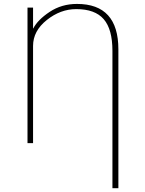

<svg xmlns="http://www.w3.org/2000/svg" viewBox="-20 -729 740 978"><path d="M120.1 0V-690.4H148.4V-584H149.4Q171.9 -627.9 232.9 -668.5Q293.9 -709 372.1 -709Q583 -709 583 -477.5V229.5H552.7V-469.7Q552.7 -580.1 508.3 -631.3Q463.9 -682.6 368.2 -682.6Q288.1 -682.6 218.3 -627Q148.4 -571.3 148.4 -495.1V0Z"/></svg>

Font: Gothic A1 Thin
Style: Regular
Weight: 250
Designer: HanYang I&C Co.,Ltd.
Foundry: HanYang I&C Co.,Ltd.
Version: Version 2.50